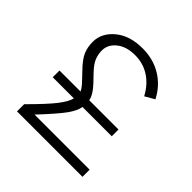

<svg xmlns="http://www.w3.org/2000/svg" viewBox="-175 -817 964 964"><g transform="rotate(45 307.0 -335.0)"><path d="M81.1 0V-50.8Q164.1 -133.8 197 -176.3Q230 -218.8 236.8 -248H86.9V-295.9H235.8Q231.9 -307.1 219 -322.3Q206.1 -337.4 169.9 -375Q129.9 -416 116.5 -446Q103 -476.1 103 -516.1Q103 -578.6 158.2 -624.3Q213.4 -669.9 303.2 -669.9Q379.9 -669.9 438.5 -634Q497.1 -598.1 529.8 -534.2L479 -504.9Q450.2 -559.6 404.3 -589.4Q358.4 -619.1 300.8 -619.1Q240.2 -619.1 203.1 -589.6Q166 -560.1 166 -517.1Q166 -489.3 176.3 -464.6Q186.5 -439.9 215.8 -409.2Q258.8 -366.2 276.6 -341.8Q294.4 -317.4 297.9 -295.9H505.9V-248H297.9Q293.9 -218.3 265.1 -178Q236.3 -137.7 154.8 -50.8H545.9V0Z"/></g></svg>

Font: IntelOne Mono Light
Style: Regular
Weight: 300
Designer: Fred Shallcrass
Foundry: Frere-Jones Type LLC
Version: Version 1.200;hotconv 1.1.0;makeotfexe 2.6.0;FJTRelease1.2